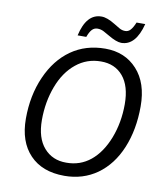

<svg xmlns="http://www.w3.org/2000/svg" viewBox="-97 -977 913 1066"><g transform="rotate(10 360.0 -444.0)"><path d="M429.2 -650.9Q350.1 -650.9 289.6 -601.6Q228.5 -552.2 195.3 -464.4Q162.1 -376 162.1 -274.4Q162.1 -172.9 210 -118.2Q257.8 -63.5 335.9 -64Q414.1 -63.5 472.7 -111.3Q531.2 -159.2 565.9 -248Q600.1 -336.9 600.1 -439.5Q600.1 -542 554.2 -596.7Q508.3 -651.4 429.2 -650.9ZM522.9 -46.9Q442.9 9.8 337.9 9.8Q212.9 9.8 143.1 -63.5Q73.2 -136.7 73.2 -266.6Q73.2 -397 120.1 -503.4Q167 -609.9 249 -667.5Q331.1 -725.1 441.4 -725.1Q552.2 -725.1 620.6 -649.9Q689 -575.2 689 -443.4Q689 -311.5 646 -208Q603 -104.5 522.9 -46.9ZM521 -772Q493.2 -772.5 447.3 -799.8Q429.7 -810.5 414.1 -818.4Q397.5 -827.1 378.9 -827.1Q360.4 -827.1 347.7 -813.5Q335 -799.8 324.7 -771H275.9Q304.2 -897 388.7 -897Q419.9 -897.5 465.8 -869.1Q483.4 -858.4 498.5 -849.6Q513.7 -840.8 531.2 -840.8Q548.8 -840.8 560.5 -854Q573.2 -867.2 585.9 -897.9H634.8Q602.5 -772 521 -772Z"/></g></svg>

Font: OpenSans-Italic
Style: Italic
Weight: 400
Italic angle: -12°
Foundry: Ascender Corporation
Version: Version 1.10